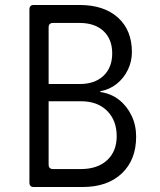

<svg xmlns="http://www.w3.org/2000/svg" viewBox="-20 -750 640 770"><path d="M115 0Q98 0 98 -18V-712Q98 -730 115 -730H299Q397 -730 453 -679.5Q509 -629 509 -541Q509 -504 493 -470.5Q477 -437 448.5 -414Q420 -391 382 -384V-381Q425 -375 457 -350Q489 -325 507.5 -286.5Q526 -248 526 -202Q526 -109 468.5 -54.5Q411 0 311 0ZM175 -413H299Q360 -413 395 -446Q430 -479 430 -536Q430 -593 395 -625.5Q360 -658 299 -658H193Q175 -658 175 -640ZM175 -90Q175 -72 193 -72H304Q371 -72 409.5 -107.5Q448 -143 448 -204Q448 -267 409.5 -305.5Q371 -344 304 -344H175Z"/></svg>

Font: Pitagon Sans Mono Light
Style: Regular
Weight: 300
Monospace: yes
Designer: Travis Tran
Foundry: Pitagon
Version: Version 1.001; ttfautohint (v1.8.4.7-5d5b);gftools[0.9.26]